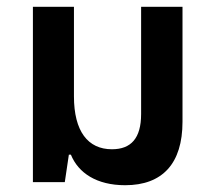

<svg xmlns="http://www.w3.org/2000/svg" viewBox="-20 -537 627 566"><path d="M349 9C459 9 518 -55 518 -178V-517H396V-201C396 -129 366 -97 310 -97C239 -97 198 -150 198 -253V-517H77V0H171L183 -81H189C211 -27 265 9 349 9Z"/></svg>

Font: Noto Sans Thai UI SemiCondensed Semi
Style: Regular
Weight: 600
Width: 4
Designer: Monotype Design Team
Foundry: Monotype Imaging Inc.
Version: Version 1.901